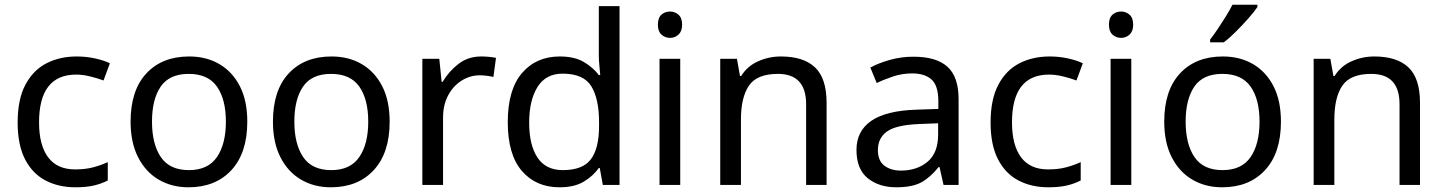

<svg xmlns="http://www.w3.org/2000/svg" viewBox="-20 -786 6136 816"><path d="M300 10Q229 10 173.5 -19Q118 -48 86.5 -109Q55 -170 55 -265Q55 -364 88 -426Q121 -488 177.5 -517Q234 -546 306 -546Q347 -546 385 -537.5Q423 -529 447 -517L420 -444Q396 -453 364 -461Q332 -469 304 -469Q146 -469 146 -266Q146 -169 184.5 -117.5Q223 -66 299 -66Q343 -66 376.5 -75Q410 -84 438 -97V-19Q411 -5 378.5 2.5Q346 10 300 10Z M1031 -269Q1031 -136 963.5 -63Q896 10 781 10Q710 10 654.5 -22.5Q599 -55 567 -117.5Q535 -180 535 -269Q535 -402 602 -474Q669 -546 784 -546Q857 -546 912.5 -513.5Q968 -481 999.5 -419.5Q1031 -358 1031 -269ZM626 -269Q626 -174 663.5 -118.5Q701 -63 783 -63Q864 -63 902 -118.5Q940 -174 940 -269Q940 -364 902 -418Q864 -472 782 -472Q700 -472 663 -418Q626 -364 626 -269Z M1636 -269Q1636 -136 1568.5 -63Q1501 10 1386 10Q1315 10 1259.5 -22.5Q1204 -55 1172 -117.5Q1140 -180 1140 -269Q1140 -402 1207 -474Q1274 -546 1389 -546Q1462 -546 1517.5 -513.5Q1573 -481 1604.5 -419.5Q1636 -358 1636 -269ZM1231 -269Q1231 -174 1268.5 -118.5Q1306 -63 1388 -63Q1469 -63 1507 -118.5Q1545 -174 1545 -269Q1545 -364 1507 -418Q1469 -472 1387 -472Q1305 -472 1268 -418Q1231 -364 1231 -269Z M2025 -546Q2040 -546 2057.5 -544.5Q2075 -543 2088 -540L2077 -459Q2064 -462 2048.5 -464Q2033 -466 2019 -466Q1978 -466 1942 -443.5Q1906 -421 1884.5 -380.5Q1863 -340 1863 -286V0H1775V-536H1847L1857 -438H1861Q1887 -482 1928 -514Q1969 -546 2025 -546Z M2358 10Q2258 10 2198 -59.5Q2138 -129 2138 -267Q2138 -405 2198.5 -475.5Q2259 -546 2359 -546Q2421 -546 2460.5 -523Q2500 -500 2525 -467H2531Q2530 -480 2527.5 -505.5Q2525 -531 2525 -546V-760H2613V0H2542L2529 -72H2525Q2501 -38 2461 -14Q2421 10 2358 10ZM2372 -63Q2457 -63 2491.5 -109.5Q2526 -156 2526 -250V-266Q2526 -366 2493 -419.5Q2460 -473 2371 -473Q2300 -473 2264.5 -416.5Q2229 -360 2229 -265Q2229 -169 2264.5 -116Q2300 -63 2372 -63Z M2828 -737Q2848 -737 2863.5 -723.5Q2879 -710 2879 -681Q2879 -653 2863.5 -639Q2848 -625 2828 -625Q2806 -625 2791 -639Q2776 -653 2776 -681Q2776 -710 2791 -723.5Q2806 -737 2828 -737ZM2871 -536V0H2783V-536Z M3299 -546Q3395 -546 3444 -499.5Q3493 -453 3493 -349V0H3406V-343Q3406 -472 3286 -472Q3197 -472 3163 -422Q3129 -372 3129 -278V0H3041V-536H3112L3125 -463H3130Q3156 -505 3202 -525.5Q3248 -546 3299 -546Z M3862 -545Q3960 -545 4007 -502Q4054 -459 4054 -365V0H3990L3973 -76H3969Q3934 -32 3895.5 -11Q3857 10 3789 10Q3716 10 3668 -28.5Q3620 -67 3620 -149Q3620 -229 3683 -272.5Q3746 -316 3877 -320L3968 -323V-355Q3968 -422 3939 -448Q3910 -474 3857 -474Q3815 -474 3777 -461.5Q3739 -449 3706 -433L3679 -499Q3714 -518 3762 -531.5Q3810 -545 3862 -545ZM3888 -259Q3788 -255 3749.5 -227Q3711 -199 3711 -148Q3711 -103 3738.5 -82Q3766 -61 3809 -61Q3877 -61 3922 -98.5Q3967 -136 3967 -214V-262Z M4435 10Q4364 10 4308.5 -19Q4253 -48 4221.5 -109Q4190 -170 4190 -265Q4190 -364 4223 -426Q4256 -488 4312.5 -517Q4369 -546 4441 -546Q4482 -546 4520 -537.5Q4558 -529 4582 -517L4555 -444Q4531 -453 4499 -461Q4467 -469 4439 -469Q4281 -469 4281 -266Q4281 -169 4319.5 -117.5Q4358 -66 4434 -66Q4478 -66 4511.5 -75Q4545 -84 4573 -97V-19Q4546 -5 4513.5 2.5Q4481 10 4435 10Z M4745 -737Q4765 -737 4780.5 -723.5Q4796 -710 4796 -681Q4796 -653 4780.5 -639Q4765 -625 4745 -625Q4723 -625 4708 -639Q4693 -653 4693 -681Q4693 -710 4708 -723.5Q4723 -737 4745 -737ZM4788 -536V0H4700V-536Z M5424 -269Q5424 -136 5356.5 -63Q5289 10 5174 10Q5103 10 5047.5 -22.5Q4992 -55 4960 -117.5Q4928 -180 4928 -269Q4928 -402 4995 -474Q5062 -546 5177 -546Q5250 -546 5305.5 -513.5Q5361 -481 5392.5 -419.5Q5424 -358 5424 -269ZM5019 -269Q5019 -174 5056.5 -118.5Q5094 -63 5176 -63Q5257 -63 5295 -118.5Q5333 -174 5333 -269Q5333 -364 5295 -418Q5257 -472 5175 -472Q5093 -472 5056 -418Q5019 -364 5019 -269ZM5324 -756Q5312 -738 5287 -709.5Q5262 -681 5233.5 -652.5Q5205 -624 5181 -606H5123V-618Q5138 -637 5155.5 -663Q5173 -689 5190 -716.5Q5207 -744 5218 -766H5324Z M5821 -546Q5917 -546 5966 -499.5Q6015 -453 6015 -349V0H5928V-343Q5928 -472 5808 -472Q5719 -472 5685 -422Q5651 -372 5651 -278V0H5563V-536H5634L5647 -463H5652Q5678 -505 5724 -525.5Q5770 -546 5821 -546Z"/></svg>

Font: Noto Sans Historical
Style: Regular
Weight: 400
Designer: Monotype Design Team
Foundry: Monotype Imaging Inc.
Version: Version 2.013; ttfautohint (v1.8.4.7-5d5b)